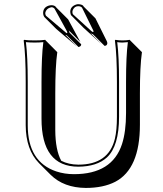

<svg xmlns="http://www.w3.org/2000/svg" viewBox="-20 -840 788 926"><path d="M543.9 -444.8Q543.9 -573.7 534.2 -645L536.1 -647.9Q554.7 -645 570.8 -645Q588.4 -645 606 -647.9L607.9 -645L664.6 -588.4Q654.8 -521.5 654.8 -388.7V-238.3Q654.8 -25.9 536.1 36.6Q478.5 66.4 393.6 66.4Q287.6 65.4 224.6 3.4L168 -53.2Q104.5 -118.2 104 -235.8V-444.8Q104 -573.7 94.2 -645L96.2 -647.9Q114.3 -645 147 -645Q179.7 -645 198.2 -647.9L200.2 -645L256.3 -588.4Q246.6 -521.5 246.6 -388.7V-212.4Q247.1 -116.2 275.4 -64.5Q310.5 -46.4 357.9 -45.9Q504.4 -45.9 534.2 -171.4Q543.9 -212.4 543.9 -276.9ZM188 -776.9Q188 -802.7 212.4 -812Q220.7 -814.9 229 -814.9Q241.2 -814.5 248 -808.1Q250.5 -805.2 252 -803.2L308.6 -746.6L367.7 -637.2L311.5 -693.8Q314.9 -687 314.9 -683.1L371.6 -626.5Q371.6 -616.7 360.8 -613.8Q358.9 -613.3 358.4 -613.3L301.8 -669.9Q296.9 -670.4 293.9 -672.9L350.6 -616.2L251.5 -700.2L194.8 -756.8Q188.5 -764.6 188 -776.9ZM318.8 -782.2Q318.8 -807.6 345.2 -817.4Q351.6 -819.8 356.9 -819.8Q373 -819.3 380.4 -813Q382.8 -810.1 383.8 -808.1L440.4 -751.5L495.1 -641.6Q497.6 -636.7 497.6 -630.4Q496.1 -619.6 484.4 -618.7L428.2 -674.8Q421.4 -675.8 414.1 -682.6L470.7 -626L382.3 -706.5L326.2 -763.2L324.7 -764.2Q319.3 -771 318.8 -782.2ZM329.1 -782.2Q329.6 -773.9 332 -771L420.9 -689.9Q426.3 -685.5 428.2 -685.1Q430.7 -686 431.2 -687Q430.7 -689.9 429.7 -693.4L375.5 -803.2Q369.1 -810.1 356.9 -810.1Q340.3 -810.1 332 -793.5Q329.1 -787.6 329.1 -782.2ZM198.2 -776.9Q198.7 -768.6 201.7 -764.2L300.8 -680.2H301.8Q303.7 -681.6 305.2 -683.1Q304.2 -686 302.7 -689.5L243.2 -797.9Q237.3 -804.7 229 -805.2Q202.6 -800.3 198.2 -776.9ZM554.2 -444.8V-276.9Q554.2 -134.8 495.6 -80.6Q446.8 -36.6 357.9 -36.1Q179.7 -36.1 180.2 -268.6V-444.8Q180.2 -570.8 189 -636.7Q168.5 -634.8 147 -634.8Q125.5 -634.8 105 -636.7Q113.8 -565.9 113.8 -444.8V-235.8Q113.8 -59.6 251.5 -13.2Q291.5 0 336.9 0Q521 0 568.4 -145Q587.9 -205.1 587.9 -294.9V-444.8Q587.9 -570.3 596.7 -636.7Q583 -635.3 570.8 -634.8Q557.6 -634.8 545.4 -636.7Q554.2 -565.4 554.2 -444.8Z"/></svg>

Font: Linux Biolinum Shadow O
Style: Regular
Weight: 400
Designer: Philipp H. Poll
Foundry: Philipp H. Poll
Version: Version 1.0.4